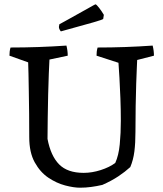

<svg xmlns="http://www.w3.org/2000/svg" viewBox="-20 -861 758 893"><path d="M352 12Q323 12 283 1.5Q243 -9 205 -34.5Q167 -60 141.5 -106Q116 -152 116 -223Q116 -277 115.5 -331.5Q115 -386 114 -434Q113 -482 112.5 -518Q112 -554 111 -571L24 -602Q24 -612 25 -621Q26 -630 29 -640Q159 -640 289 -649Q295 -625 295 -602L210 -584Q209 -561 207 -518Q205 -475 204 -421.5Q203 -368 202 -314Q201 -260 201 -215Q216 -136 255 -96.5Q294 -57 369 -57Q408 -57 448.5 -70Q489 -83 516 -103Q532 -138 537 -190Q542 -242 542 -299Q542 -352 540 -404Q538 -456 535.5 -499.5Q533 -543 531 -569L429 -602Q429 -612 430 -621Q431 -630 434 -640Q563 -640 690 -649Q696 -625 696 -602L618 -582Q618 -578 616.5 -548.5Q615 -519 613.5 -472Q612 -425 611 -367.5Q610 -310 610 -248Q610 -196 605 -156.5Q600 -117 586 -84Q562 -62 530.5 -41Q499 -20 456 -1Q430 5 404 8.5Q378 12 352 12ZM263 -715Q254 -726 254 -736L256 -748L296 -770L416 -837L424 -841Q429 -840 441 -824.5Q453 -809 463 -792L460 -773Q459 -770 414 -757Q369 -744 263 -715Z"/></svg>

Font: Labrada
Style: Regular
Weight: 400
Designer: Mercedes Jáuregui
Foundry: Omnibus-Type Team
Version: Version 1.000; ttfautohint (v1.8.4.7-5d5b)